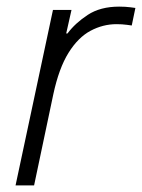

<svg xmlns="http://www.w3.org/2000/svg" viewBox="-20 -560 429 580"><path d="M27 0 140 -530H196L180 -459H184Q207 -490 245 -515Q283 -540 340 -540Q359 -540 374 -538Q389 -536 389 -536L378 -483Q378 -483 363.5 -485Q349 -487 332 -487Q291 -487 253.5 -467Q216 -447 187 -400.5Q158 -354 141 -275L83 0Z"/></svg>

Font: Be Vietnam Pro ExtraLight
Style: Italic
Weight: 200
Italic angle: -12°
Designer: Lam Bao, Tony Le, Vietanh Nguyen
Foundry: Yellow Type Foundry
Version: Version 1.002; ttfautohint (v1.8.3)